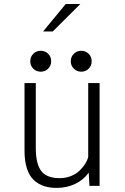

<svg xmlns="http://www.w3.org/2000/svg" viewBox="-20 -906 610 936"><path d="M190 -752.5 300.5 -886.5H371.5L237 -752.5ZM214.8 -571.2Q200 -556.5 178.5 -556.5Q157 -556.5 142.2 -571.2Q127.5 -586 127.5 -607.5Q127.5 -629 142.2 -643.8Q157 -658.5 178.5 -658.5Q200 -658.5 214.8 -643.8Q229.5 -629 229.5 -607.5Q229.5 -586 214.8 -571.2ZM376 -556.5Q355 -556.5 340 -571.2Q325 -586 325 -607.5Q325 -629 340 -643.8Q355 -658.5 376 -658.5Q397.5 -658.5 412.2 -643.8Q427 -629 427 -607.5Q427 -586 412.2 -571.2Q397.5 -556.5 376 -556.5ZM256 10Q221 10 193.8 1Q166.5 -8 144.8 -28.2Q123 -48.5 111.2 -84.8Q99.5 -121 99.5 -172.5V-501H154.5V-184.5Q154.5 -107 181.2 -72.2Q208 -37.5 271.5 -37.5Q301 -37.5 326.5 -48Q352 -58.5 368.8 -75Q385.5 -91.5 396 -108.5Q406.5 -125.5 410 -141V-501H465.5V0H416L412.5 -64.5Q388 -29.5 347 -9.8Q306 10 256 10Z"/></svg>

Font: League Mono Narrow UltraLight
Style: Regular
Weight: 200
Width: 3
Designer: Tyler Finck
Foundry: The League of Moveable Type / Tyler Finck
Version: Version 2.210